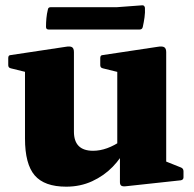

<svg xmlns="http://www.w3.org/2000/svg" viewBox="-20 -687 728 722"><path d="M605 -162V-50L586 -87L661 -57Q670 -53 670 -43V-20Q670 -11 660 -9L457 13Q442 15 436.5 11.5Q431 8 431 -2V-123L421 -139V-162ZM229 15Q147 15 110.5 -27.5Q74 -70 74 -166V-310H258V-192Q258 -120 330 -120Q382 -120 438 -159L454 -131Q436 -93 403.5 -59.5Q371 -26 326.5 -5.5Q282 15 229 15ZM421 -162V-310H605V-162ZM74 -310V-462L94 -412L21 -430Q11 -432 11 -442V-469Q11 -480 21 -480L227 -511Q244 -514 251 -509.5Q258 -505 258 -491V-310ZM421 -310V-462L440 -412L367 -430Q357 -432 357 -442V-469Q357 -480 367 -480L573 -511Q590 -514 597.5 -509.5Q605 -505 605 -491V-310ZM160 -651Q161 -660 171 -660H420L514 -667Q523 -668 525 -658Q526 -640 523.5 -622Q521 -604 517 -586Q515 -576 505 -576H163Q153 -576 153 -586Q153 -602 154.5 -618.5Q156 -635 160 -651Z"/></svg>

Font: Hahmlet ExtraBold
Style: Regular
Weight: 800
Designer: Minjoo Ham & Mark Frömberg
Foundry: hypertype
Version: Version 1.002